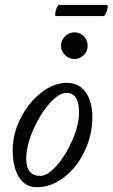

<svg xmlns="http://www.w3.org/2000/svg" viewBox="-20 -757 463 790"><path d="M210 -690.9Q206.1 -692.4 207.3 -702.6Q208.5 -712.9 213.4 -724.9Q218.3 -736.8 222.2 -736.8H420.9Q424.3 -735.4 422.9 -725.1Q421.4 -714.8 415.8 -702.9Q410.2 -690.9 405.8 -690.9ZM286.1 -514.2Q264.2 -514.2 247.6 -530.5Q231 -546.9 231 -568.8Q231 -590.8 247.6 -607.4Q264.2 -624 286.1 -624Q308.6 -624 324.7 -607.7Q340.8 -591.3 340.8 -568.8Q340.8 -546.4 324.7 -530.3Q308.6 -514.2 286.1 -514.2ZM131.8 13.2Q83.5 13.2 57.9 -28.3Q32.2 -69.8 32.2 -140.1Q32.2 -206.5 65.2 -271.2Q98.1 -335.9 149.9 -376Q201.7 -416 253.9 -416Q305.2 -416 332.5 -377.7Q359.9 -339.4 359.9 -274.9Q359.9 -203.1 328.9 -136.5Q297.9 -69.8 244.6 -28.3Q191.4 13.2 131.8 13.2ZM146 -33.2Q175.8 -33.2 213.9 -76.7Q252 -120.1 278.6 -182.4Q305.2 -244.6 305.2 -293.9Q305.2 -375 253.9 -375Q221.7 -375 182.1 -329.3Q142.6 -283.7 115.2 -219.5Q87.9 -155.3 87.9 -105Q87.9 -33.2 146 -33.2Z"/></svg>

Font: Junicode SmCond
Style: Italic
Weight: 400
Width: 4
Italic angle: -11°
Designer: Peter S. Baker
Version: Version 2.206